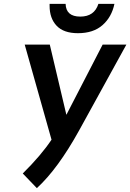

<svg xmlns="http://www.w3.org/2000/svg" viewBox="-20 -938 675 995"><path d="M171 37Q280 -63 390 -262L635 -707H512L324 -343L238 -707H108L247 -214Q193 -133 98 -39ZM384 -766Q464 -766 511.5 -808Q559 -850 573 -918H490Q469 -852 396 -852Q322 -852 320 -918H237V-908Q237 -843 273.5 -804.5Q310 -766 384 -766Z"/></svg>

Font: Brisa Sans Medium
Style: Italic
Weight: 600
Italic angle: -8°
Designer: Dalton Maag Ltd
Foundry: Dalton Maag Ltd
Version: Version 1.101;July 10, 2019;FontCreator 11.5.0.2425 64-bit